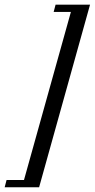

<svg xmlns="http://www.w3.org/2000/svg" viewBox="-85 -643 400 809"><path d="M-65.3 146 -57.3 115.3H16.1L213.7 -592.7H141.1L149.2 -623.4H294.4L79.8 146Z"/></svg>

Font: Playfair 5pt SemiExpanded Light 12pt
Style: Italic
Weight: 300
Italic angle: -15.6°
Version: Version 2.000;gftools[0.9.28]